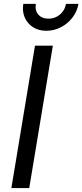

<svg xmlns="http://www.w3.org/2000/svg" viewBox="-20 -961 421 981"><path d="M250 -727.5 129.4 0H38.1L158.7 -727.5ZM216.8 -803.7Q177.2 -803.7 148.4 -822.3Q119.6 -840.8 106.2 -872.1Q92.8 -903.3 99.1 -941.4H163.1Q157.7 -907.7 175.8 -886.7Q193.8 -865.7 227.5 -865.7Q250 -865.7 268.8 -875.2Q287.6 -884.8 300.5 -901.9Q313.5 -918.9 316.9 -941.4H380.9Q374.5 -903.3 350.6 -871.8Q326.7 -840.3 291.5 -822Q256.3 -803.7 216.8 -803.7Z"/></svg>

Font: Inter 20pt
Style: Italic
Weight: 400
Italic angle: -9.3988°
Version: Version 4.001;git-66647c0bb